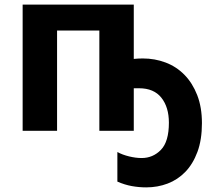

<svg xmlns="http://www.w3.org/2000/svg" viewBox="-20 -566 929 831"><path d="M78 -546H559V-311Q569 -312 578.5 -312.5Q588 -313 598 -313Q650 -313 696.5 -295.5Q743 -278 778 -242.5Q813 -207 833.5 -154.5Q854 -102 854 -33Q854 39 834.5 91.5Q815 144 782 178Q749 212 705.5 228.5Q662 245 613 245Q582 245 551 239.5Q520 234 488 220V92Q510 104 539 111Q568 118 593 118Q642 118 676.5 82.5Q711 47 711 -35Q711 -102 678.5 -143Q646 -184 582 -184H559V0H410V-434H227V0H78Z"/></svg>

Font: BC Sans
Style: Bold
Weight: 700
Designer: Monotype Design Team
Province of B.C.
Foundry: Monotype Imaging Inc.
Version: Version 2.000;GOOG;noto-source:20170915:90ef993387c0